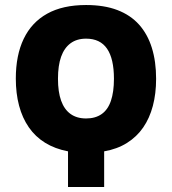

<svg xmlns="http://www.w3.org/2000/svg" viewBox="-20 -745 685 765"><path d="M323 -725Q395 -725 447.5 -705Q500 -685 534 -647Q568 -609 585 -554.5Q602 -500 602 -431Q602 -372 589 -323Q576 -274 550.5 -237Q525 -200 486 -175.5Q447 -151 395 -142V0H251V-142Q199 -152 160 -176Q121 -200 95 -237.5Q69 -275 56 -324Q43 -373 43 -432Q43 -525 74.5 -590.5Q106 -656 168 -690.5Q230 -725 323 -725ZM323 -591Q286 -591 261 -572.5Q236 -554 223.5 -519Q211 -484 211 -431Q211 -379 223.5 -344Q236 -309 261 -291Q286 -273 323 -273Q360 -273 385 -290.5Q410 -308 422 -343.5Q434 -379 434 -431Q434 -511 406.5 -551Q379 -591 323 -591Z"/></svg>

Font: Noto Sans Display Condensed ExtraBold
Style: Regular
Weight: 800
Width: 3
Designer: Monotype Design Team
Foundry: Monotype Imaging Inc.
Version: Version 2.003